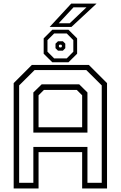

<svg xmlns="http://www.w3.org/2000/svg" viewBox="-20 -1068 684 1088"><path d="M57.5 0V-597L160.5 -700H483.5L586.5 -597V0H445.5V-206H198.5V0ZM88.5 -32H169V-235.5H475.5V-32H556.5V-584L469 -671H176L88.5 -584ZM198.5 -347H445.5V-528L415 -558.5H229L198.5 -528ZM169 -316.5V-544L216 -590H429L475.5 -544V-316.5ZM276.5 -715 227.5 -763.5V-850.5L276.5 -899.5H368L417 -850.5V-763.5L368 -715ZM287 -737H358L395.5 -775V-840.5L358 -878.5H287L249 -840.5V-775ZM308.5 -781 294.5 -795V-820.5L308.5 -834H336.5L350 -820.5V-795L336.5 -781ZM318 -799H326.5L330.5 -803V-811.5L326.5 -815H318L314 -811.5V-803ZM261.5 -915.5 383.5 -1047.5H527L385 -915.5ZM312.5 -936H375L470 -1026.5H396.5Z"/></svg>

Font: Tourney Light
Style: Regular
Weight: 300
Version: Version 1.015